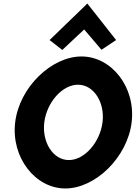

<svg xmlns="http://www.w3.org/2000/svg" viewBox="-20 -1045 769 1088"><path d="M261 -818 333 -762 457 -878 555 -763 638 -818 475 -1025ZM231 -352C245 -464 332 -565 422 -565C512 -565 575 -464 561 -352C547 -240 460 -138 370 -138C280 -138 217 -240 231 -352ZM66 -352C42 -153 180 23 350 23C520 23 702 -153 726 -352C750 -551 612 -725 442 -725C272 -725 90 -551 66 -352Z"/></svg>

Font: Bluebird
Style: SfBdNrwObl
Weight: 700
Designer: Jasper
Foundry: Cannot Into Space Fonts
Version: Version 0.98